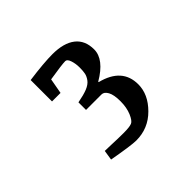

<svg xmlns="http://www.w3.org/2000/svg" viewBox="-101 -824 577 577"><g transform="rotate(-45 187.0 -536.0)"><path d="M222.2 -559.1Q301.8 -539.1 301.8 -470.2Q301.8 -427.7 265.6 -391.4Q229.5 -355 178.2 -355Q157.2 -355 84 -368.2L88.9 -399.9Q98.1 -399.9 115 -399.2Q131.8 -398.4 142.8 -398.2Q153.8 -397.9 166.7 -397.9Q179.7 -397.9 188.5 -398.9Q197.3 -399.9 202.1 -401.9Q210.9 -405.3 219.5 -425.3Q228 -445.3 228 -472.2Q228 -499.5 220.5 -513.2Q212.9 -526.9 202.1 -526.9H136.2V-559.1Q162.6 -564 178.5 -570.3Q194.3 -576.7 201.7 -586.7Q209 -596.7 210.9 -606Q212.9 -615.2 212.9 -630.9Q212.9 -647 208.3 -660.9Q203.6 -674.8 195.8 -674.8Q181.6 -674.8 127 -666L118.2 -617.2H82V-708Q147 -716.8 183.1 -716.8Q231 -716.8 256.6 -696.8Q282.2 -676.8 282.2 -638.2Q282.2 -596.2 222.2 -561Z"/></g></svg>

Font: Grenze
Style: Regular
Weight: 400
Designer: Renata Polastri
Foundry: Omnibus-Type
Version: Version 1.002;PS 001.002;hotconv 1.0.88;makeotf.lib2.5.64775